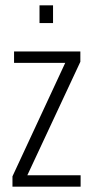

<svg xmlns="http://www.w3.org/2000/svg" viewBox="-20 -704 350 724"><path d="M27 0V-39L226 -467H33V-510H283V-471L83 -43H284V0ZM129 -617V-684H180V-617Z"/></svg>

Font: Saira ExtraCondensed Light
Style: Regular
Weight: 300
Width: 2
Designer: Hector Gatti with collaboration of the Omnibus-Type team
Foundry: Omnibus-Type
Version: Version 1.101